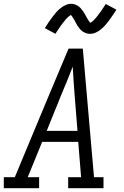

<svg xmlns="http://www.w3.org/2000/svg" viewBox="-33 -991 653 1011"><path d="M-13 0V-58H45L225 -490L328 -735H403L462 -58H512V0H326V-58H394L379 -244H189L113 -58H173V0ZM375 -302 360 -490Q357 -528 354.5 -565.5Q352 -603 350 -640Q335 -602 320 -564.5Q305 -527 289 -490L213 -302ZM442 -813Q437 -813 432 -813.5Q427 -814 422.5 -815.5Q418 -817 413.5 -819Q409 -821 405 -823.5Q401 -826 397.5 -829Q394 -832 391 -835Q388 -838 385 -842Q382 -846 379 -850Q376 -854 373.5 -858Q371 -862 369 -866Q367 -870 365 -873.5Q363 -877 360.5 -882Q358 -887 355 -891.5Q352 -896 350 -899.5Q348 -903 345 -907Q342 -911 340 -912Q338 -911 333.5 -908Q329 -905 324.5 -900.5Q320 -896 317 -893Q314 -890 311.5 -887Q309 -884 306.5 -880.5Q304 -877 301 -873.5Q298 -870 294.5 -865.5Q291 -861 288 -856.5Q285 -852 281.5 -847Q278 -842 274 -836.5Q270 -831 266.5 -825Q263 -819 259 -813L203 -843Q214 -861 224.5 -876Q235 -891 244.5 -903.5Q254 -916 262.5 -926Q271 -936 284 -946.5Q297 -957 311.5 -964Q326 -971 341 -971Q351 -971 360.5 -968Q370 -965 378 -959.5Q386 -954 392 -947.5Q398 -941 403.5 -933Q409 -925 413 -918Q417 -911 422.5 -901Q428 -891 432.5 -884Q437 -877 442 -871Q445 -872 449.5 -875Q454 -878 458.5 -882.5Q463 -887 465.5 -890Q468 -893 471 -896Q474 -899 476.5 -902.5Q479 -906 482 -909.5Q485 -913 488 -917.5Q491 -922 494.5 -926.5Q498 -931 501.5 -936Q505 -941 508.5 -946.5Q512 -952 516 -958Q520 -964 524 -970L580 -940Q568 -922 558 -907Q548 -892 538.5 -879.5Q529 -867 520 -857Q511 -847 498.5 -836.5Q486 -826 471.5 -819.5Q457 -813 442 -813Z"/></svg>

Font: Iosevka Slab Light Extended
Style: Italic
Weight: 300
Width: 7
Italic angle: -9°
Monospace: yes
Designer: Belleve Invis
Foundry: Belleve Invis
Version: Version 11.1.0; ttfautohint (v1.8.3)